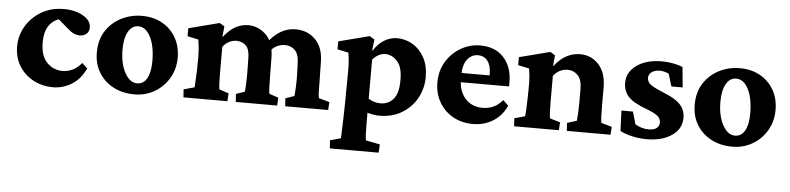

<svg xmlns="http://www.w3.org/2000/svg" viewBox="-38 -524 3574 869"><g transform="rotate(5 1749.0 -89.5)"><path d="M204.1 5.9Q154.3 5.9 114 -15.9Q73.7 -37.6 50 -75.9Q26.4 -114.3 26.4 -164.1Q26.4 -213.9 51.5 -256.3Q76.7 -298.8 121.1 -325Q165.5 -351.1 222.7 -351.1Q274.4 -351.1 310.5 -330.3Q346.7 -309.6 346.7 -278.3Q346.7 -258.8 334.2 -248.5Q321.8 -238.3 305.2 -238.3Q277.3 -238.3 251.5 -261.7L192.4 -312.5L233.4 -303.7Q199.7 -310.5 169.9 -281.5Q140.1 -252.4 140.1 -191.9Q140.1 -132.3 169.2 -101.8Q198.2 -71.3 241.2 -71.3Q262.7 -71.3 284.2 -80.8Q305.7 -90.3 327.1 -115.2L351.1 -92.3Q328.6 -43.5 289.1 -18.8Q249.5 5.9 204.1 5.9Z M574.2 5.9Q519.5 5.9 477.5 -16.4Q435.5 -38.6 411.9 -77.9Q388.2 -117.2 388.2 -168.5Q388.2 -226.6 415 -267.3Q441.9 -308.1 485.1 -329.6Q528.3 -351.1 577.6 -351.1Q629.9 -351.1 669.9 -328.9Q710 -306.6 732.4 -267.1Q754.9 -227.5 754.9 -176.3Q754.9 -125 730.7 -83.7Q706.5 -42.5 665.5 -18.3Q624.5 5.9 574.2 5.9ZM582 -44.9Q610.8 -44.9 626.5 -72.8Q642.1 -100.6 642.1 -150.9Q642.1 -218.8 620.8 -260.7Q599.6 -302.7 564.9 -302.7Q536.6 -302.7 519.8 -273.2Q502.9 -243.7 502.9 -191.9Q502.9 -128.9 525.6 -86.9Q548.3 -44.9 582 -44.9Z M796.4 0 793.9 -36.1 842.8 -49.8Q843.3 -55.2 844.5 -77.9Q845.7 -100.6 846.7 -127.9L847.7 -187Q847.2 -209.5 845.7 -227.3Q844.2 -245.1 840.8 -266.6L791 -277.3V-313.5L930.7 -349.6L953.1 -335.9L948.2 -290L950.7 -289.1Q975.6 -321.3 1003.2 -336.2Q1030.8 -351.1 1060.5 -351.1Q1106.9 -351.1 1142.3 -316.4Q1177.7 -281.7 1177.7 -210L1178.7 -128.9Q1178.7 -102.5 1179.7 -79.3Q1180.7 -56.2 1182.6 -49.8L1224.1 -36.1L1222.2 0H1034.2L1031.7 -36.1L1071.3 -49.8Q1072.8 -61.5 1073.7 -84.7Q1074.7 -107.9 1074.7 -128.4L1073.7 -201.7Q1073.7 -242.2 1056.6 -259Q1039.6 -275.9 1013.7 -275.9Q996.1 -275.9 979.2 -267.1Q962.4 -258.3 951.7 -242.7V-127.9Q951.7 -102.5 952.6 -79.3Q953.6 -56.2 955.6 -49.8L998.5 -36.1L996.1 0ZM1258.8 0 1256.3 -36.1 1296.4 -49.8Q1297.9 -61.5 1299.1 -85.2Q1300.3 -108.9 1300.3 -128.4L1298.3 -192.9Q1298.3 -238.8 1279.8 -257.3Q1261.2 -275.9 1234.4 -275.9Q1215.8 -275.9 1198.5 -267.8Q1181.2 -259.8 1169.9 -244.6L1146 -272.9Q1202.1 -351.1 1275.4 -351.1Q1331.1 -351.1 1366.7 -314.5Q1402.3 -277.8 1402.3 -210.4L1403.8 -128.9Q1403.8 -102.5 1404.5 -79.3Q1405.3 -56.2 1407.7 -49.8L1456.1 -36.1L1454.1 0Z M1476.6 172.4 1474.1 135.7 1522.5 122.1Q1522.9 115.2 1523.9 90.1Q1524.9 64.9 1525.9 31.5Q1526.9 -2 1527.3 -34.2L1528.8 -186.5Q1528.8 -209.5 1527.3 -227.8Q1525.9 -246.1 1522.5 -266.6L1472.2 -277.3V-313.5L1612.3 -349.6L1634.8 -335.9L1628.9 -287.6L1631.3 -285.6Q1649.4 -315.9 1677.5 -333.5Q1705.6 -351.1 1737.3 -351.1Q1774.9 -351.1 1807.6 -331.8Q1840.3 -312.5 1860.6 -275.9Q1880.9 -239.3 1880.9 -187Q1880.9 -135.7 1857.2 -92Q1833.5 -48.3 1789.8 -21.5Q1746.1 5.4 1686.5 5.4Q1661.1 5.4 1632.3 -3.4V44.9Q1632.3 70.8 1633.3 92.8Q1634.3 114.7 1636.2 122.1L1700.7 134.8L1698.2 172.4ZM1687.5 -50.8Q1722.2 -50.8 1745.1 -76.7Q1768.1 -102.5 1768.1 -162.1Q1768.6 -223.1 1744.1 -249Q1719.7 -274.9 1689.9 -274.9Q1673.8 -274.9 1658.7 -266.6Q1643.6 -258.3 1632.3 -244.6V-66.9Q1657.2 -50.8 1687.5 -50.8Z M2111.8 5.9Q2060.1 5.9 2020.3 -16.8Q1980.5 -39.6 1958 -78.9Q1935.5 -118.2 1935.5 -167.5Q1935.5 -221.7 1960.9 -262.9Q1986.3 -304.2 2027.1 -327.6Q2067.9 -351.1 2114.3 -351.1Q2183.1 -351.1 2221.7 -308.6Q2260.3 -266.1 2260.3 -197.3V-177.7H2029.3V-219.7H2181.2L2168 -199.7V-227.5Q2168 -264.2 2152.1 -285.2Q2136.2 -306.2 2107.9 -306.2Q2079.6 -306.2 2060.1 -282Q2040.5 -257.8 2040.5 -207.5V-191.4Q2040.5 -137.2 2070.1 -104Q2099.6 -70.8 2148.9 -70.8Q2175.8 -70.8 2197.5 -80.6Q2219.2 -90.3 2239.7 -113.8L2264.2 -90.3Q2242.2 -43 2202.1 -18.6Q2162.1 5.9 2111.8 5.9Z M2298.8 0 2296.4 -36.1 2344.7 -49.8Q2345.7 -55.2 2346.9 -77.9Q2348.1 -100.6 2348.6 -127.9L2349.6 -187.5Q2349.6 -211.9 2348.1 -229Q2346.7 -246.1 2343.3 -266.6L2293 -277.3V-313.5L2433.1 -349.6L2455.1 -335.9L2450.7 -289.1L2453.1 -288.1Q2501.5 -351.1 2568.8 -351.1Q2619.6 -351.1 2653.3 -314Q2687 -276.9 2687 -210V-128.9Q2687 -102.5 2688 -79.3Q2689 -56.2 2690.9 -49.8L2739.3 -36.1L2736.8 0H2538.1L2536.1 -36.1L2579.6 -49.8Q2581.1 -61.5 2582.3 -84.7Q2583.5 -107.9 2583.5 -128.4V-192.9Q2583.5 -237.3 2564.2 -256.6Q2544.9 -275.9 2519 -275.9Q2480 -275.9 2453.6 -242.7V-127.9Q2453.6 -102.1 2454.6 -79.1Q2455.6 -56.2 2457.5 -49.8L2504.4 -36.1L2502 0Z M2901.4 5.9Q2867.7 5.9 2835.2 -1.5Q2802.7 -8.8 2780.3 -20.5L2776.4 -113.3H2828.6L2845.2 -56.6Q2874.5 -39.1 2906.7 -39.1Q2930.2 -39.1 2942.4 -48.6Q2954.6 -58.1 2954.6 -73.7Q2954.6 -91.3 2941.2 -103.3Q2927.7 -115.2 2885.3 -131.3Q2828.1 -152.3 2805.2 -177.5Q2782.2 -202.6 2782.2 -240.7Q2782.2 -289.1 2825.9 -320.1Q2869.6 -351.1 2939.9 -351.1Q2965.8 -351.1 2991.7 -346.2Q3017.6 -341.3 3034.7 -333.5L3043.5 -241.7H2992.2L2975.1 -297.9Q2967.3 -302.2 2955.8 -305.2Q2944.3 -308.1 2934.6 -308.1Q2911.6 -308.1 2897.5 -297.9Q2883.3 -287.6 2883.3 -271Q2883.3 -252.4 2900.6 -240Q2918 -227.5 2963.9 -209Q3015.1 -188.5 3037.1 -164.1Q3059.1 -139.6 3059.1 -104.5Q3059.1 -54.7 3015.4 -24.4Q2971.7 5.9 2901.4 5.9Z M3290.5 5.9Q3235.8 5.9 3193.8 -16.4Q3151.9 -38.6 3128.2 -77.9Q3104.5 -117.2 3104.5 -168.5Q3104.5 -226.6 3131.3 -267.3Q3158.2 -308.1 3201.4 -329.6Q3244.6 -351.1 3293.9 -351.1Q3346.2 -351.1 3386.2 -328.9Q3426.3 -306.6 3448.7 -267.1Q3471.2 -227.5 3471.2 -176.3Q3471.2 -125 3447 -83.7Q3422.9 -42.5 3381.8 -18.3Q3340.8 5.9 3290.5 5.9ZM3298.3 -44.9Q3327.1 -44.9 3342.8 -72.8Q3358.4 -100.6 3358.4 -150.9Q3358.4 -218.8 3337.2 -260.7Q3315.9 -302.7 3281.2 -302.7Q3252.9 -302.7 3236.1 -273.2Q3219.2 -243.7 3219.2 -191.9Q3219.2 -128.9 3241.9 -86.9Q3264.6 -44.9 3298.3 -44.9Z"/></g></svg>

Font: Lateef
Style: Bold
Weight: 700
Designer: SIL International
Foundry: SIL International
Version: Version 4.200